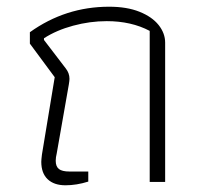

<svg xmlns="http://www.w3.org/2000/svg" viewBox="-20 -542 596 572"><path d="M103 -60Q103 -66 105 -82L143 -312L69 -412V-446Q175 -522 305 -522Q358 -522 395.5 -507Q433 -492 452.5 -467.5Q472 -443 472 -415V0H426V-450Q371 -479 298 -479Q248 -479 198 -465.5Q148 -452 111 -428V-423L176 -338Q187 -324 187 -307Q187 -302 185 -290L149 -85Q146 -73 146 -63Q146 -46 155.5 -38.5Q165 -31 187 -31H243V-1Q208 10 175 10Q141 10 122 -8Q103 -26 103 -60Z"/></svg>

Font: Athiti Light
Style: Regular
Weight: 300
Designer: CadsonDemak Team
Foundry: CadsonDemak
Version: Version 1.032